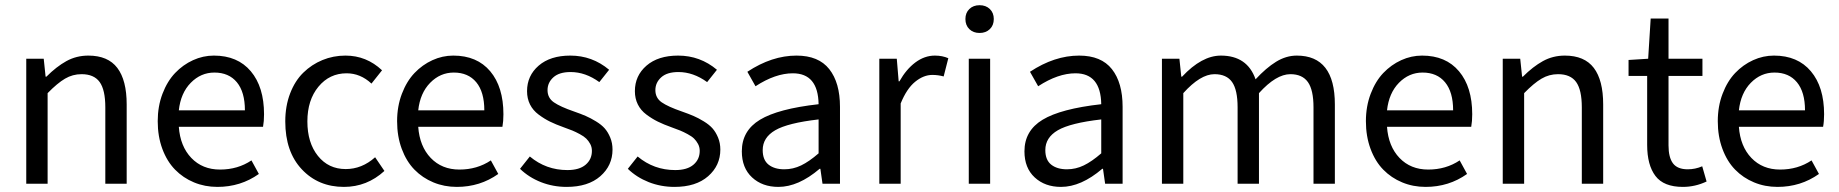

<svg xmlns="http://www.w3.org/2000/svg" viewBox="-20 -714 7144 746"><path d="M82 0V-485.8H149.9L157.2 -416H160.2Q199.2 -455.1 238 -476.6Q276.9 -498 323.2 -498Q399.4 -498 435.8 -450.2Q472.2 -402.3 472.2 -308.1V0H389.2V-296.9Q389.2 -364.7 367.2 -395.3Q345.2 -425.8 296.9 -425.8Q262.2 -425.8 232.7 -408.4Q203.1 -391.1 165 -352.1V0Z M824.7 12.2Q775.9 12.2 733.6 -5.4Q691.4 -22.9 660.2 -54.9Q628.9 -86.9 610.8 -135.5Q592.8 -184.1 592.8 -243.2Q592.8 -300.8 611.3 -349.6Q629.9 -398.4 660.4 -430.4Q690.9 -462.4 730 -480.2Q769 -498 811 -498Q903.3 -498 954.6 -437Q1005.9 -376 1005.9 -270Q1005.9 -242.7 1002 -221.2H674.8Q680.2 -145.5 723.4 -100.3Q766.6 -55.2 835 -55.2Q903.8 -55.2 957 -90.8L985.8 -38.1Q915 12.2 824.7 12.2ZM674.8 -285.2H931.6Q931.6 -356.4 900.4 -394.3Q869.1 -432.1 813 -432.1Q760.3 -432.1 721.2 -392.3Q682.1 -352.5 674.8 -285.2Z M1316.4 12.2Q1216.8 12.2 1152.6 -56.2Q1088.4 -124.5 1088.4 -242.2Q1088.4 -301.8 1107.2 -350.8Q1126 -399.9 1158.4 -431.6Q1190.9 -463.4 1232.9 -480.7Q1274.9 -498 1322.3 -498Q1403.8 -498 1464.4 -440.9L1423.3 -389.2Q1380.4 -429.2 1326.7 -429.2Q1260.3 -429.2 1217.3 -377.2Q1174.3 -325.2 1174.3 -242.2Q1174.3 -159.2 1215.3 -108.2Q1256.3 -57.1 1323.2 -57.1Q1386.2 -57.1 1437.5 -103L1473.6 -49.8Q1405.8 12.2 1316.4 12.2Z M1754.9 12.2Q1706.1 12.2 1663.8 -5.4Q1621.6 -22.9 1590.3 -54.9Q1559.1 -86.9 1541 -135.5Q1522.9 -184.1 1522.9 -243.2Q1522.9 -300.8 1541.5 -349.6Q1560.1 -398.4 1590.6 -430.4Q1621.1 -462.4 1660.2 -480.2Q1699.2 -498 1741.2 -498Q1833.5 -498 1884.8 -437Q1936 -376 1936 -270Q1936 -242.7 1932.1 -221.2H1605Q1610.4 -145.5 1653.6 -100.3Q1696.8 -55.2 1765.1 -55.2Q1834 -55.2 1887.2 -90.8L1916 -38.1Q1845.2 12.2 1754.9 12.2ZM1605 -285.2H1861.8Q1861.8 -356.4 1830.6 -394.3Q1799.3 -432.1 1743.2 -432.1Q1690.4 -432.1 1651.4 -392.3Q1612.3 -352.5 1605 -285.2Z M2181.6 12.2Q2128.9 12.2 2081.8 -6.3Q2034.7 -24.9 2000.5 -58.1L2038.6 -106Q2101.6 -53.2 2184.6 -53.2Q2231 -53.2 2255.4 -74Q2279.8 -94.7 2279.8 -127.9Q2279.8 -142.6 2273.2 -154.8Q2266.6 -167 2257.8 -175.5Q2249 -184.1 2232.7 -192.9Q2216.3 -201.7 2203.9 -206.8Q2191.4 -211.9 2170.9 -219.2Q2139.2 -230.5 2116.9 -241.5Q2094.7 -252.4 2072.8 -268.8Q2050.8 -285.2 2039.3 -308.1Q2027.8 -331.1 2027.8 -359.9Q2027.8 -419.9 2073 -459Q2118.2 -498 2195.8 -498Q2281.2 -498 2346.7 -442.9L2308.6 -395Q2254.9 -434.1 2196.8 -434.1Q2152.8 -434.1 2130.1 -413.6Q2107.4 -393.1 2107.4 -363.8Q2107.4 -333.5 2132.1 -316.4Q2156.7 -299.3 2210.4 -280.8Q2237.3 -271.5 2255.9 -263.4Q2274.4 -255.4 2295.7 -242.4Q2316.9 -229.5 2329.6 -215.1Q2342.3 -200.7 2351.1 -179.4Q2359.9 -158.2 2359.9 -132.8Q2359.9 -70.8 2312.5 -29.3Q2265.1 12.2 2181.6 12.2Z M2600.6 12.2Q2547.9 12.2 2500.7 -6.3Q2453.6 -24.9 2419.4 -58.1L2457.5 -106Q2520.5 -53.2 2603.5 -53.2Q2649.9 -53.2 2674.3 -74Q2698.7 -94.7 2698.7 -127.9Q2698.7 -142.6 2692.1 -154.8Q2685.5 -167 2676.8 -175.5Q2668 -184.1 2651.6 -192.9Q2635.3 -201.7 2622.8 -206.8Q2610.4 -211.9 2589.8 -219.2Q2558.1 -230.5 2535.9 -241.5Q2513.7 -252.4 2491.7 -268.8Q2469.7 -285.2 2458.3 -308.1Q2446.8 -331.1 2446.8 -359.9Q2446.8 -419.9 2491.9 -459Q2537.1 -498 2614.7 -498Q2700.2 -498 2765.6 -442.9L2727.5 -395Q2673.8 -434.1 2615.7 -434.1Q2571.8 -434.1 2549.1 -413.6Q2526.4 -393.1 2526.4 -363.8Q2526.4 -333.5 2551 -316.4Q2575.7 -299.3 2629.4 -280.8Q2656.2 -271.5 2674.8 -263.4Q2693.4 -255.4 2714.6 -242.4Q2735.8 -229.5 2748.5 -215.1Q2761.2 -200.7 2770 -179.4Q2778.8 -158.2 2778.8 -132.8Q2778.8 -70.8 2731.4 -29.3Q2684.1 12.2 2600.6 12.2Z M3004.4 12.2Q2941.9 12.2 2902.1 -24.7Q2862.3 -61.5 2862.3 -126Q2862.3 -206.1 2932.9 -248.8Q3003.4 -291.5 3160.6 -309.1Q3158.7 -429.2 3060.5 -429.2Q2992.7 -429.2 2915.5 -378.9L2883.8 -435.1Q2979 -498 3074.7 -498Q3160.6 -498 3202.1 -445.3Q3243.7 -392.6 3243.7 -298.8V0H3175.8L3167.5 -58.1H3164.6Q3082 12.2 3004.4 12.2ZM3027.3 -56.2Q3061.5 -56.2 3092.8 -71.3Q3124 -86.4 3160.6 -118.2V-250Q3041 -236.3 2992.2 -208Q2943.4 -179.7 2943.4 -130.9Q2943.4 -92.3 2966.3 -74.2Q2989.3 -56.2 3027.3 -56.2Z M3396.5 0V-485.8H3464.4L3471.7 -397.9H3474.6Q3501 -444.8 3536.6 -471.4Q3572.3 -498 3612.3 -498Q3641.6 -498 3664.6 -487.8L3646.5 -417Q3625 -422.9 3602.5 -422.9Q3568.4 -422.9 3535.6 -396.2Q3502.9 -369.6 3479.5 -312V0Z M3744.1 0V-485.8H3827.1V0ZM3731 -640.1Q3731 -664.1 3746.3 -679Q3761.7 -693.8 3786.1 -693.8Q3810.5 -693.8 3825.9 -679Q3841.3 -664.1 3841.3 -640.1Q3841.3 -615.7 3825.9 -600.8Q3810.5 -585.9 3786.1 -585.9Q3761.7 -585.9 3746.3 -600.8Q3731 -615.7 3731 -640.1Z M4102.5 12.2Q4040 12.2 4000.2 -24.7Q3960.4 -61.5 3960.4 -126Q3960.4 -206.1 4031 -248.8Q4101.6 -291.5 4258.8 -309.1Q4256.8 -429.2 4158.7 -429.2Q4090.8 -429.2 4013.7 -378.9L3981.9 -435.1Q4077.1 -498 4172.9 -498Q4258.8 -498 4300.3 -445.3Q4341.8 -392.6 4341.8 -298.8V0H4273.9L4265.6 -58.1H4262.7Q4180.2 12.2 4102.5 12.2ZM4125.5 -56.2Q4159.7 -56.2 4190.9 -71.3Q4222.2 -86.4 4258.8 -118.2V-250Q4139.2 -236.3 4090.3 -208Q4041.5 -179.7 4041.5 -130.9Q4041.5 -92.3 4064.5 -74.2Q4087.4 -56.2 4125.5 -56.2Z M4494.6 0V-485.8H4562.5L4569.8 -416H4572.8Q4649.4 -498 4723.6 -498Q4826.2 -498 4858.4 -405.8Q4899.4 -450.2 4938.2 -474.1Q4977.1 -498 5018.6 -498Q5166.5 -498 5166.5 -308.1V0H5083.5V-296.9Q5083.5 -364.3 5061.8 -395Q5040 -425.8 4993.7 -425.8Q4938 -425.8 4871.6 -352.1V0H4788.6V-296.9Q4788.6 -364.7 4767.1 -395.3Q4745.6 -425.8 4698.7 -425.8Q4644 -425.8 4577.6 -352.1V0Z M5519 12.2Q5470.2 12.2 5428 -5.4Q5385.7 -22.9 5354.5 -54.9Q5323.2 -86.9 5305.2 -135.5Q5287.1 -184.1 5287.1 -243.2Q5287.1 -300.8 5305.7 -349.6Q5324.2 -398.4 5354.7 -430.4Q5385.3 -462.4 5424.3 -480.2Q5463.4 -498 5505.4 -498Q5597.7 -498 5648.9 -437Q5700.2 -376 5700.2 -270Q5700.2 -242.7 5696.3 -221.2H5369.1Q5374.5 -145.5 5417.7 -100.3Q5460.9 -55.2 5529.3 -55.2Q5598.1 -55.2 5651.4 -90.8L5680.2 -38.1Q5609.4 12.2 5519 12.2ZM5369.1 -285.2H5626Q5626 -356.4 5594.7 -394.3Q5563.5 -432.1 5507.3 -432.1Q5454.6 -432.1 5415.5 -392.3Q5376.5 -352.5 5369.1 -285.2Z M5818.8 0V-485.8H5886.7L5894 -416H5897Q5936 -455.1 5974.9 -476.6Q6013.7 -498 6060.1 -498Q6136.2 -498 6172.6 -450.2Q6209 -402.3 6209 -308.1V0H6126V-296.9Q6126 -364.7 6104 -395.3Q6082 -425.8 6033.7 -425.8Q5999 -425.8 5969.5 -408.4Q5939.9 -391.1 5901.9 -352.1V0Z M6518.6 12.2Q6444.3 12.2 6412.1 -30.3Q6379.9 -72.8 6379.9 -150.9V-418.9H6307.6V-481L6383.8 -485.8L6393.6 -642.1H6462.9V-485.8H6594.7V-418.9H6462.9V-148.9Q6462.9 -102.5 6480.2 -79.3Q6497.6 -56.2 6537.6 -56.2Q6566.9 -56.2 6593.8 -67.9L6610.8 -8.8Q6566.4 12.2 6518.6 12.2Z M6886.2 12.2Q6837.4 12.2 6795.2 -5.4Q6752.9 -22.9 6721.7 -54.9Q6690.4 -86.9 6672.4 -135.5Q6654.3 -184.1 6654.3 -243.2Q6654.3 -300.8 6672.9 -349.6Q6691.4 -398.4 6721.9 -430.4Q6752.4 -462.4 6791.5 -480.2Q6830.6 -498 6872.6 -498Q6964.8 -498 7016.1 -437Q7067.4 -376 7067.4 -270Q7067.4 -242.7 7063.5 -221.2H6736.3Q6741.7 -145.5 6784.9 -100.3Q6828.1 -55.2 6896.5 -55.2Q6965.3 -55.2 7018.6 -90.8L7047.4 -38.1Q6976.6 12.2 6886.2 12.2ZM6736.3 -285.2H6993.2Q6993.2 -356.4 6961.9 -394.3Q6930.7 -432.1 6874.5 -432.1Q6821.8 -432.1 6782.7 -392.3Q6743.7 -352.5 6736.3 -285.2Z"/></svg>

Font: Source Sans Pro
Style: Regular
Weight: 400
Designer: Paul D. Hunt
Foundry: Adobe Systems Incorporated
Version: Version 3.006;hotconv 1.0.111;makeotfexe 2.5.65597